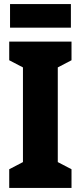

<svg xmlns="http://www.w3.org/2000/svg" viewBox="-20 -917 394 937"><path d="M326 -897H29V-782H326ZM329 0V-91L262 -126V-588L329 -623V-714H25V-623L92 -588V-126L25 -91V0Z"/></svg>

Font: Noto Sans Telugu ExtraCondensed Black
Style: Regular
Weight: 900
Width: 2
Designer: Jelle Bosma - Monotype Design Team
Foundry: Monotype Imaging Inc.
Version: Version 2.005